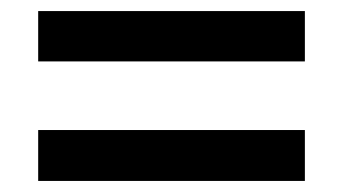

<svg xmlns="http://www.w3.org/2000/svg" viewBox="-20 -526 620 347"><path d="M49 -415V-506H531V-415ZM49 -199V-291H531V-199Z"/></svg>

Font: Noto Sans Hebrew Thin SemiBold
Style: Regular
Weight: 600
Version: Version 3.001